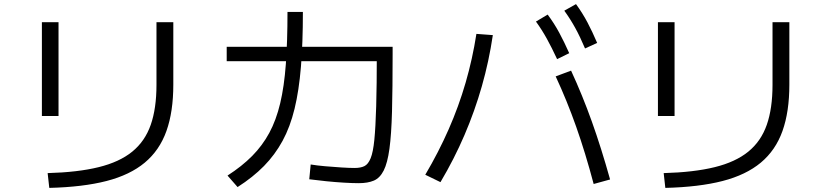

<svg xmlns="http://www.w3.org/2000/svg" viewBox="-20 -875 4040 935"><path d="M212 -32Q359 -36 460.5 -61Q562 -86 624 -136.5Q686 -187 714 -267Q742 -347 742 -462V-767H824V-463Q824 -331 790.5 -237Q757 -143 685 -83Q613 -23 498.5 6.5Q384 36 220 40ZM184 -310V-767H265V-310Z M1727 17Q1697 17 1655 14.5Q1613 12 1568.5 7.5Q1524 3 1486 -2L1493 -74Q1523 -69 1563 -65.5Q1603 -62 1642.5 -59.5Q1682 -57 1707 -57Q1736 -57 1754.5 -66Q1773 -75 1785 -104.5Q1797 -134 1803 -194.5Q1809 -255 1812 -357.5Q1815 -460 1815 -617L1855 -577H1084V-647H1892V-610Q1892 -444 1889 -332Q1886 -220 1876.5 -150.5Q1867 -81 1848.5 -44.5Q1830 -8 1800.5 4.5Q1771 17 1727 17ZM1088 -20Q1158 -65 1208 -115.5Q1258 -166 1291.5 -228Q1325 -290 1344.5 -372Q1364 -454 1372 -563Q1380 -672 1380 -817H1455Q1455 -666 1445.5 -550Q1436 -434 1414.5 -345.5Q1393 -257 1356 -189Q1319 -121 1265.5 -66.5Q1212 -12 1137 36Z M2693 -587Q2667 -643 2643 -686.5Q2619 -730 2590 -770L2647 -804Q2679 -761 2703.5 -715.5Q2728 -670 2752 -616ZM2829 -639Q2805 -696 2781 -739.5Q2757 -783 2728 -823L2785 -855Q2817 -811 2841 -765.5Q2865 -720 2888 -666ZM2871 21Q2831 -130 2786 -257.5Q2741 -385 2686 -503L2761 -531Q2816 -412 2862 -283.5Q2908 -155 2951 -1ZM2051 -24Q2116 -134 2165 -245.5Q2214 -357 2247.5 -472.5Q2281 -588 2300 -710L2380 -704Q2361 -576 2326.5 -455Q2292 -334 2242 -217.5Q2192 -101 2125 12Z M3212 -32Q3359 -36 3460.5 -61Q3562 -86 3624 -136.5Q3686 -187 3714 -267Q3742 -347 3742 -462V-767H3824V-463Q3824 -331 3790.5 -237Q3757 -143 3685 -83Q3613 -23 3498.5 6.5Q3384 36 3220 40ZM3184 -310V-767H3265V-310Z"/></svg>

Font: M PLUS 2
Style: Regular
Weight: 400
Designer: Coji Morishita
Foundry: UNDERFOREST DESIGN
Version: Version 1.001